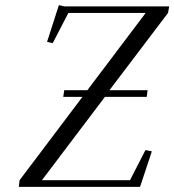

<svg xmlns="http://www.w3.org/2000/svg" viewBox="-20 -727 678 747"><path d="M53.2 0 56.2 -25.9 300.8 -350.1H226.1L230 -376H319.8L546.9 -676.8H246.1L185.1 -559.1L163.1 -564L209 -707L231 -702.1H638.2L633.8 -676.8L405.8 -376H554.2L550.8 -350.1H388.2L143.1 -25.9H485.8L545.9 -143.1L570.8 -138.2L524.9 0Z"/></svg>

Font: Dehuti
Style: Italic
Weight: 400
Version: Version 1.2